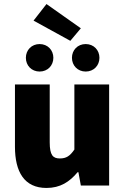

<svg xmlns="http://www.w3.org/2000/svg" viewBox="-20 -918 618 950"><path d="M210 12C278 12 324 -18 364 -66H368L380 0H520V-500H348V-178C326 -146 308 -134 276 -134C242 -134 226 -150 226 -214V-500H54V-192C54 -68 100 12 210 12ZM176 -564C216 -564 244 -594 244 -632C244 -670 216 -700 176 -700C136 -700 108 -670 108 -632C108 -594 136 -564 176 -564ZM328 -716 380 -778 210 -898 146 -816ZM404 -564C444 -564 472 -594 472 -632C472 -670 444 -700 404 -700C364 -700 336 -670 336 -632C336 -594 364 -564 404 -564Z"/></svg>

Font: Source Sans Pro Black
Style: Regular
Weight: 900
Designer: Paul D. Hunt
Foundry: Adobe Systems Incorporated
Version: Version 3.006;hotconv 1.0.111;makeotfexe 2.5.65597